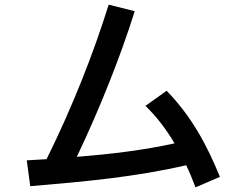

<svg xmlns="http://www.w3.org/2000/svg" viewBox="-20 -755 1040 825"><path d="M95 -66 110 45C349 25 564 5 780 -45C795 -14 808 18 820 50L925 5C869 -132 803 -255 696 -365L605 -300C652 -255 694 -200 730 -139C599 -110 458 -93 310 -81C410 -291 498 -513 559 -707L447 -735C382 -527 293 -299 180 -71C152 -69 123 -68 95 -66Z"/></svg>

Font: KT Kiyosuna Sans Bold
Style: Regular
Weight: 700
Designer: [Zen Kaku Gothic] Yoshimichi Ohira
Version: Version 1.010;Glyphs 3.1.2 (3151)